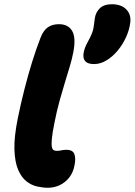

<svg xmlns="http://www.w3.org/2000/svg" viewBox="-20 -874 635 905"><path d="M206 11Q182 11 155 5Q128 -1 104.5 -19.5Q81 -38 65.5 -74Q50 -110 48 -169Q46 -228 64 -317Q79 -390 95.5 -454.5Q112 -519 130.5 -579Q149 -639 171 -696Q184 -730 205 -745Q226 -760 258 -760Q302 -760 320.5 -727.5Q339 -695 325 -625Q319 -594 308.5 -559.5Q298 -525 286 -485.5Q274 -446 261 -399.5Q248 -353 237 -297Q227 -248 224.5 -221Q222 -194 224.5 -181.5Q227 -169 233.5 -166Q240 -163 247 -163Q257 -163 264.5 -164.5Q272 -166 278.5 -167Q285 -168 292 -168Q324 -168 331 -146.5Q338 -125 331 -94Q325 -61 306.5 -37.5Q288 -14 262 -1.5Q236 11 206 11ZM423 -572Q366 -572 374 -624Q376 -635 380 -647Q384 -659 394 -677Q418 -720 421 -744Q424 -768 427 -788Q431 -816 450.5 -835Q470 -854 507 -854Q552 -854 575.5 -829.5Q599 -805 594 -767Q590 -734 574.5 -699.5Q559 -665 535.5 -636.5Q512 -608 483 -590Q454 -572 423 -572Z"/></svg>

Font: Shantell Sans ExtraBold
Style: Italic
Weight: 800
Italic angle: -11°
Designer: Stephen Nixon, Anya Danilova, Shantell Martin
Foundry: Arrow Type
Version: Version 1.011;[c5ecc13dd]